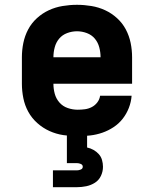

<svg xmlns="http://www.w3.org/2000/svg" viewBox="-20 -558 640 798"><path d="M303 8Q273 8 243 3.5Q213 -1 185.5 -13.5Q158 -26 135 -46.5Q112 -67 97.5 -93.5Q83 -120 77 -150Q71 -180 71 -210V-320Q71 -350 77 -379.5Q83 -409 97 -435.5Q111 -462 133.5 -482.5Q156 -503 183 -515.5Q210 -528 240 -533Q270 -538 300 -538Q330 -538 360 -533Q390 -528 417 -515.5Q444 -503 466.5 -482.5Q489 -462 503 -435.5Q517 -409 523 -379.5Q529 -350 529 -320V-210H474H202Q202 -189 207.5 -168.5Q213 -148 227 -132Q241 -116 261.5 -109Q282 -102 303 -102Q318 -102 333 -104Q348 -106 361.5 -113Q375 -120 384.5 -132.5Q394 -145 396 -160H527Q525 -134 515.5 -109.5Q506 -85 490 -64.5Q474 -44 452 -29.5Q430 -15 405.5 -6.5Q381 2 355 5Q329 8 303 8ZM202 -320H398Q398 -341 392.5 -361.5Q387 -382 374 -397.5Q361 -413 341 -420.5Q321 -428 300 -428Q279 -428 259 -420.5Q239 -413 226 -397.5Q213 -382 207.5 -361.5Q202 -341 202 -320ZM200 220V150H300Q308 150 316 146.5Q324 143 324 135Q324 127 316 123.5Q308 120 300 120H258V0H342V55Q356 58 368.5 65Q381 72 390.5 82.5Q400 93 404 107Q408 121 408 135Q408 155 399.5 173Q391 191 374.5 201.5Q358 212 338.5 216Q319 220 300 220Z"/></svg>

Font: Iosevka Curly XBdEx
Style: Regular
Weight: 800
Width: 7
Monospace: yes
Designer: Belleve Invis
Foundry: Belleve Invis
Version: Version 11.1.0; ttfautohint (v1.8.3)